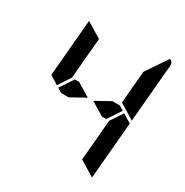

<svg xmlns="http://www.w3.org/2000/svg" viewBox="-209 -1166 1234 1282"><g transform="rotate(30 408.0 -525.0)"><path d="M633 -541 565 -438H531L429 -500L541 -562H598ZM650 -531 716 -490 678 -52 560 -124 561 -138 562 -144 576 -302 584 -396 588 -438ZM166 -469 100 -510 138 -948 256 -876 240 -698 231 -590 228 -562ZM732 -998Q760 -990 757 -959L718 -514L601 -586L610 -698L622 -835ZM275 -438H218L183 -459L251 -562H285L387 -500Z"/></g></svg>

Font: DSEG14 Modern
Style: Bold Italic
Weight: 700
Italic angle: -5°
Designer: Keshikan(Twitter:@keshinomi_88pro)
Version: Version 0.46